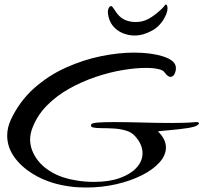

<svg xmlns="http://www.w3.org/2000/svg" viewBox="-20 -786 922 854"><path d="M365 48Q346 48 327 47Q308 46 288 43Q208 32 145.5 -1.5Q83 -35 47.5 -82Q12 -129 12 -183Q12 -218 28 -253Q67 -336 131 -393Q195 -450 272.5 -485Q350 -520 429 -536Q508 -552 576 -552Q653 -552 705.5 -535Q758 -518 762 -489Q764 -475 757.5 -459.5Q751 -444 738 -444Q733 -444 726.5 -448.5Q720 -453 712 -464Q706 -474 683.5 -479Q661 -484 628 -484Q584 -484 526.5 -474.5Q469 -465 407.5 -444.5Q346 -424 288.5 -392Q231 -360 187 -315Q143 -270 122 -211Q114 -187 114 -166Q114 -125 138.5 -86.5Q163 -48 208.5 -21Q254 6 316 16Q339 20 359.5 21.5Q380 23 399 23Q466 23 514 5.5Q562 -12 588 -41Q614 -70 614 -104Q614 -143 582 -179Q566 -198 539.5 -205.5Q513 -213 484.5 -214.5Q456 -216 431.5 -216Q407 -216 394 -219Q381 -222 386 -233Q389 -239 416.5 -241Q444 -243 487 -243Q543 -243 613.5 -241Q684 -239 745 -239Q777 -239 804 -240Q831 -241 850 -243H853Q865 -243 865 -237Q865 -233 854.5 -227Q844 -221 819 -217Q802 -214 779 -211.5Q756 -209 733.5 -207Q711 -205 696.5 -203.5Q682 -202 683 -201Q718 -167 718 -130Q718 -95 689 -63Q660 -31 610 -6Q560 19 496.5 33.5Q433 48 365 48ZM578 -628Q552 -628 526 -638.5Q500 -649 482 -671Q464 -693 460 -727Q459 -741 463.5 -750Q468 -759 475 -759Q477 -759 481.5 -753.5Q486 -748 489 -743Q509 -710 532.5 -699Q556 -688 583 -688Q613 -688 637.5 -700.5Q662 -713 691 -739Q702 -748 709 -757Q716 -766 717 -766Q725 -766 725 -749Q725 -737 719 -722Q698 -673 657.5 -650.5Q617 -628 578 -628Z"/></svg>

Font: Grechen Fuemen
Style: Regular
Weight: 400
Designer: Robert E. Leuschke
Foundry: Robert E. Leuschke
Version: Version 1.010; ttfautohint (v1.8.3)